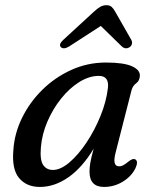

<svg xmlns="http://www.w3.org/2000/svg" viewBox="-20 -710 588 740"><path d="M427 -127.5Q418.5 -96.5 421.8 -82.8Q425 -69 438.5 -69Q448 -69 456.2 -73.8Q464.5 -78.5 476 -88Q492 -100.5 501 -96Q514.5 -88.5 502 -61.5Q486.5 -30 453.2 -9.8Q420 10.5 381 10.5Q325 10.5 325 -48.5Q325 -64 328.2 -83.2Q331.5 -102.5 341 -137Q297.5 -64.5 244 -27Q190.5 10.5 133.5 10.5Q82.5 10.5 53.8 -23.5Q25 -57.5 31.5 -131.5Q35.5 -195.5 65 -255.8Q94.5 -316 143.2 -364Q192 -412 254.8 -440.5Q317.5 -469 388.5 -469Q457 -469 489 -454.5Q521 -440 519 -416.5Q517.5 -398 504.8 -389Q492 -380 487 -362.5ZM137.5 -141Q133.5 -93 146.5 -74Q159.5 -55 184 -55Q213.5 -55 247.8 -84.2Q282 -113.5 313.5 -160.8Q345 -208 367.5 -263.5Q390 -319 396 -371.5Q401 -417.5 361 -417.5Q323.5 -417.5 285.5 -393.8Q247.5 -370 215.5 -330Q183.5 -290 162.5 -241Q141.5 -192 137.5 -141ZM246.5 -531Q225 -518 214.5 -528.5Q205 -539 224 -556.5L342 -665Q355 -677 366 -683.5Q377 -690 390 -690Q403 -690 410.2 -683.5Q417.5 -677 424 -665L486 -556.5Q490.5 -547.5 488.2 -540Q486 -532.5 480 -528.5Q464 -518 449.5 -531L368.5 -610Z"/></svg>

Font: Fraunces 9pt S050
Style: Italic
Weight: 400
Italic angle: -16°
Version: Version 1.000; ttfautohint (v1.8.3)